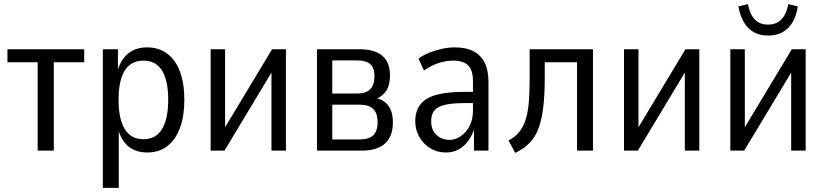

<svg xmlns="http://www.w3.org/2000/svg" viewBox="-20 -728 3989 928"><path d="M162 0V-427H16V-490H387V-427H240V0Z M477 180V-490H550V-382H547Q563 -440 599.5 -469.5Q636 -499 691 -499Q748 -499 788.5 -468.5Q829 -438 850 -381.5Q871 -325 871 -245Q871 -167 850 -110Q829 -53 789 -22Q749 9 692 9Q636 9 600.5 -20.5Q565 -50 550 -107H554V180ZM673 -55Q733 -55 763 -104Q793 -153 793 -246Q793 -339 763 -387Q733 -435 673 -435Q613 -435 583 -387Q553 -339 553 -246Q553 -153 583 -104Q613 -55 673 -55Z M998 0V-490H1068V-73H1044L1295 -490H1362V0H1292V-417H1316L1065 0Z M1512 0V-490H1720Q1768 -490 1800.5 -475.5Q1833 -461 1849 -433Q1865 -405 1865 -364Q1865 -319 1848.5 -291.5Q1832 -264 1796 -249L1798 -254Q1826 -247 1843.5 -232Q1861 -217 1870 -193.5Q1879 -170 1879 -137Q1879 -69 1841 -34.5Q1803 0 1729 0ZM1586 -54H1718Q1762 -54 1783.5 -73.5Q1805 -93 1805 -138Q1805 -181 1783.5 -201.5Q1762 -222 1720 -222H1586ZM1586 -276H1708Q1749 -276 1769.5 -297Q1790 -318 1790 -360Q1790 -400 1769.5 -418Q1749 -436 1706 -436H1586Z M2135 9Q2092 9 2058.5 -12Q2025 -33 2006 -67.5Q1987 -102 1987 -141Q1987 -192 2012.5 -224Q2038 -256 2090.5 -270Q2143 -284 2225 -284H2277V-230H2233Q2186 -230 2153.5 -225.5Q2121 -221 2101.5 -211Q2082 -201 2073 -184Q2064 -167 2064 -141Q2064 -100 2089.5 -76Q2115 -52 2153 -52Q2181 -52 2207.5 -70Q2234 -88 2250 -120Q2266 -152 2266 -192V-336Q2266 -388 2243 -411.5Q2220 -435 2171 -435Q2137 -435 2101.5 -424Q2066 -413 2029 -387L2003 -445Q2028 -463 2057.5 -474.5Q2087 -486 2118 -492.5Q2149 -499 2179 -499Q2232 -499 2268 -480.5Q2304 -462 2322.5 -425Q2341 -388 2341 -330V0H2271V-107H2273Q2262 -73 2242.5 -46.5Q2223 -20 2196 -5.5Q2169 9 2135 9Z M2470 11 2438 -49Q2469 -65 2489 -89.5Q2509 -114 2520.5 -149.5Q2532 -185 2536 -236Q2540 -287 2540 -357V-490H2846V0H2769V-427H2613V-355Q2613 -272 2606 -211.5Q2599 -151 2583 -108Q2567 -65 2539 -36.5Q2511 -8 2470 11Z M2996 0V-490H3066V-73H3042L3293 -490H3360V0H3290V-417H3314L3063 0Z M3510 0V-490H3580V-73H3556L3807 -490H3874V0H3804V-417H3828L3577 0ZM3693 -556Q3653 -556 3624 -572Q3595 -588 3576 -619.5Q3557 -651 3549 -697L3595 -708Q3604 -659 3628 -634Q3652 -609 3692 -609Q3732 -609 3756.5 -634Q3781 -659 3790 -708L3836 -697Q3829 -651 3810.5 -620Q3792 -589 3762.5 -572.5Q3733 -556 3693 -556Z"/></svg>

Font: Nunito Sans 10pt Condensed
Style: Regular
Weight: 400
Width: 3
Designer: Vernon Adams
Foundry: Vernon Adams
Version: Version 3.101;gftools[0.9.27]